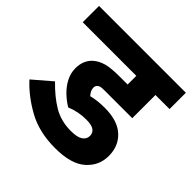

<svg xmlns="http://www.w3.org/2000/svg" viewBox="-163 -764 907 907"><g transform="rotate(45 290.0 -311.0)"><path d="M337 -200Q284 -200 236 -180Q209 -196 184.5 -219.5Q160 -243 144.5 -272.5Q129 -302 129 -335Q129 -363 138.5 -384.5Q148 -406 165 -420Q186 -438 216.5 -446.5Q247 -455 306 -455H358V-513H0V-622H580V-513H486V-358H301Q284 -358 276.5 -356.5Q269 -355 264 -351Q254 -344 254 -330Q254 -319 259 -309.5Q264 -300 272 -291Q309 -301 360 -301Q445 -301 489.5 -260.5Q534 -220 534 -153Q534 -88 484 -44Q434 0 328 0Q222 0 144.5 -42.5Q67 -85 13 -144L105 -223Q155 -171 206 -140.5Q257 -110 324 -110Q366 -110 385 -123Q404 -136 404 -158Q404 -177 389 -188.5Q374 -200 337 -200Z"/></g></svg>

Font: Noto Sans SemiCondensed
Style: Bold Italic
Weight: 700
Width: 4
Italic angle: -12°
Designer: Monotype Design Team
Foundry: Monotype Imaging Inc.
Version: Version 2.013; ttfautohint (v1.8.4.7-5d5b)